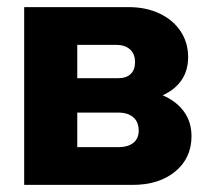

<svg xmlns="http://www.w3.org/2000/svg" viewBox="-20 -520 596 540"><path d="M312 -106.1H197.3V-203.3H312.6Q340.1 -203.3 355.1 -189.9Q370.1 -176.5 370.1 -152.9Q370.1 -130.2 355 -118.2Q339.8 -106.1 312 -106.1ZM312.6 -300.1H197.3V-393.9H305.5Q331.4 -393.9 345.6 -381.1Q359.8 -368.3 359.8 -345.1Q359.8 -323.9 347.7 -312Q335.6 -300.1 312.6 -300.1ZM437.7 -252Q472.9 -268.2 491 -295.3Q509.1 -322.3 509.1 -359.1Q509.1 -400.8 487.6 -432.6Q466.1 -464.5 428.3 -482.2Q390.5 -500 341.4 -500H48V0H353Q427.2 0 472.9 -37.7Q518.6 -75.4 518.6 -136.9Q518.6 -176.2 498 -205.3Q477.4 -234.5 437.7 -252Z"/></svg>

Font: Overused Grotesk Light
Style: Regular
Weight: 300
Designer: RandomMaerks
Version: Version 0.005